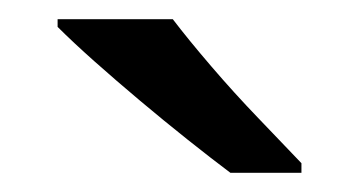

<svg xmlns="http://www.w3.org/2000/svg" viewBox="-20 -786 374 200"><path d="M160 -766Q176 -745 200 -717Q224 -689 249.5 -662.5Q275 -636 294 -616V-606H220Q200 -621 175.5 -640.5Q151 -660 126 -681Q101 -702 78.5 -722Q56 -742 40 -758V-766Z"/></svg>

Font: Noto Sans Hebrew Thin Medium
Style: Regular
Weight: 500
Version: Version 3.001